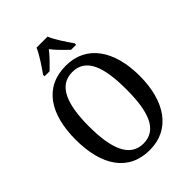

<svg xmlns="http://www.w3.org/2000/svg" viewBox="-265 -1053 1184 1184"><g transform="rotate(-45 327.0 -460.5)"><path d="M189 -784V-771H233C262 -800 300 -836 326 -871C352 -836 391 -799 420 -771H464V-784C437 -822 393 -886 375 -931H279C260 -886 216 -822 189 -784ZM327 10C506 10 606 -137 606 -358C606 -580 506 -725 328 -725C139 -725 48 -580 48 -359C48 -137 139 10 327 10ZM327 -46C211 -46 164 -162 164 -358C164 -555 211 -669 328 -669C447 -669 489 -555 489 -358C489 -162 447 -46 327 -46Z"/></g></svg>

Font: Noto Serif Georgian Condensed Medium
Style: Regular
Weight: 500
Width: 3
Designer: Monotype Design Team, Akaki Razmadze
Foundry: Google LLC
Version: Version 2.003